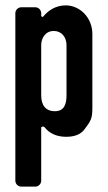

<svg xmlns="http://www.w3.org/2000/svg" viewBox="-20 -503 400 713"><path d="M133 -445V-454C133 -466 123 -476 111 -476H59C47 -476 37 -466 37 -454V168C37 180 47 190 59 190H111C123 190 133 180 133 168V-28C133 -33 141 -35 145 -31C164 -7 191 5 226 5C257 5 280 -4 294 -23C318 -55 323 -63 323 -103V-377C323 -436 278 -483 224 -483C186 -483 158 -463 141 -442C139 -438 133 -441 133 -445ZM180 -388C208 -388 227 -366 227 -335V-149C227 -121 221 -90 184 -90C149 -90 133 -113 133 -149V-335C133 -361 148 -388 180 -388Z"/></svg>

Font: DIN Rundschrift
Style: Eng
Weight: 400
Width: 3
Version: Version 1.027